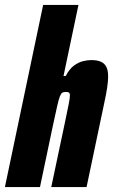

<svg xmlns="http://www.w3.org/2000/svg" viewBox="-38 -763 461 783"><path d="M-18 0 138 -743H282L221 -453H230Q245 -482 263.5 -495.5Q282 -509 300.5 -513.5Q319 -518 334 -518Q359 -518 374 -511Q389 -504 396 -489.5Q403 -475 403 -451Q403 -432 399 -405.5Q395 -379 388 -347L315 0H171L229 -274Q238 -317 242.5 -340Q247 -363 247 -373Q247 -384 242.5 -386Q238 -388 230 -388Q221 -388 216 -385Q211 -382 206 -369.5Q201 -357 195 -329.5Q189 -302 178 -252L125 0Z"/></svg>

Font: Saira Condensed Black
Style: Italic
Weight: 900
Width: 3
Italic angle: -12°
Designer: Hector Gatti with collaboration of the Omnibus-Type team
Foundry: Omnibus-Type
Version: Version 1.101